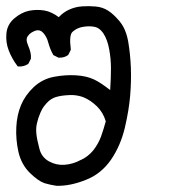

<svg xmlns="http://www.w3.org/2000/svg" viewBox="-22 -475 542 616"><path d="M159.2 121.1Q139.2 118.2 121.1 112.8Q110.8 109.4 99.4 101.3Q87.9 93.3 74.2 80.1Q46.4 52.7 37.1 12.2Q28.3 -27.8 30.3 -66.9Q32.2 -106 45.4 -137.7Q58.6 -169.4 85.9 -195.3Q113.3 -221.2 150.9 -228.5Q187 -235.4 221.2 -233.4Q255.4 -231.4 279.3 -220.2Q300.3 -210.4 331.5 -186Q334 -226.1 334 -254.9Q334 -287.6 328.1 -317.9Q322.8 -347.2 310.1 -367.2Q306.2 -373 301.5 -377.7Q296.9 -382.3 292 -385Q287.1 -387.7 282.2 -388.7Q273.4 -390.6 263.9 -390.6Q254.4 -390.6 243.7 -388.7Q239.7 -388.2 235.8 -387Q231.9 -385.7 228.5 -384.3Q225.1 -382.8 221.9 -381.1Q218.8 -379.4 216.1 -377.2Q213.4 -375 210.4 -372.6Q205.1 -367.7 203.6 -354.2Q202.1 -340.8 205.1 -317.4V-315.4L204.6 -314L197.8 -300.3L196.8 -298.8L195.8 -297.9Q189.5 -293.5 182.1 -291.5Q174.8 -289.6 166.5 -290H165.5L164.6 -290.5L150.9 -297.4L148.9 -298.3L148.4 -299.8Q143.1 -309.1 139.4 -318.6Q135.7 -328.1 132.8 -338.4Q128.4 -356.4 116.7 -369.6Q106.4 -380.9 92.8 -377Q88.4 -375.5 85 -373.8Q81.5 -372.1 78.4 -370.1Q75.2 -368.2 72.5 -365.5Q69.8 -362.8 67.9 -359.9Q63.5 -354.5 63.5 -347.2Q63.5 -339.8 68.4 -328.6Q79.1 -303.7 77.1 -287.1V-286.1L76.7 -285.6L69.8 -272L68.8 -270.5L67.9 -269.5Q61 -265.1 53.5 -263.2Q45.9 -261.2 37.6 -261.7H35.2L33.2 -264.2Q24.4 -275.9 17.6 -288.3Q10.7 -300.8 5.9 -313.5Q-3.9 -338.9 -1.5 -367.2Q1 -396.5 23.9 -416Q46.4 -435.1 70.8 -440.4Q94.7 -445.3 120.1 -441.4Q131.8 -439.5 143.8 -433.8Q155.8 -428.2 166.5 -419.9Q174.3 -428.2 182.1 -433.8Q189.9 -439.5 199.2 -443.8Q219.2 -453.1 241.7 -454.6Q263.7 -456.1 285.2 -454.1Q296.4 -453.1 306.4 -449.7Q316.4 -446.3 324.7 -440.9Q341.8 -430.2 361.3 -407.2Q368.2 -398.9 373.5 -389.2Q378.9 -379.4 382.8 -367.7Q386.7 -356 389.2 -342.3Q392.6 -322.3 394.8 -301Q397 -279.8 397.9 -257.3Q399.4 -212.9 395.5 -167Q391.6 -121.1 378.4 -64.5Q364.7 -7.3 334 37.6Q318.4 60.1 298.1 76.4Q277.8 92.8 252.4 102.5Q203.1 122.1 160.2 121.1H159.7ZM238.8 37.6Q260.7 27.3 277.3 7.3Q293.5 -13.7 302.2 -37.1Q310.5 -60.5 317.4 -85.9Q308.6 -114.7 289.1 -133.8Q278.3 -144 267.8 -151.1Q257.3 -158.2 246.6 -162.6Q239.3 -165.5 231.7 -167.2Q224.1 -168.9 216.1 -169.7Q208 -170.4 199.7 -169.9Q174.8 -168.9 157.2 -163.6Q141.1 -158.7 127.9 -144.5Q123.5 -139.6 119.6 -134.5Q115.7 -129.4 112.8 -124Q109.9 -118.7 107.4 -112.8Q100.1 -95.7 96.7 -80.1Q92.8 -64.9 94.7 -45.9Q95.7 -36.1 98.1 -24.2Q100.6 -12.2 104.5 2.4Q111.3 29.3 134.8 42.5Q158.7 55.7 185.1 53.7Q212.4 51.8 238.3 37.6Z"/></svg>

Font: NaikaiFont
Style: SemiBold
Weight: 600
Version: Version 1.89